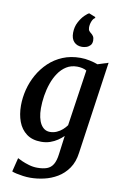

<svg xmlns="http://www.w3.org/2000/svg" viewBox="-115 -924 796 1240"><g transform="rotate(10 282.5 -304.0)"><path d="M457.5 38Q449.5 99 420.8 140.2Q392 181.5 351.2 205.8Q310.5 230 264.2 240.5Q218 251 174 251Q151.5 251 127.2 247.8Q103 244.5 83 240Q63 235.5 53.5 231L76 140Q84.5 145 105.2 154.2Q126 163.5 153.2 171.5Q180.5 179.5 208 179.5Q246 179.5 271.2 170.2Q296.5 161 311.2 136.8Q326 112.5 331.5 68L347.5 -53.5Q331.5 -37.5 310 -23Q288.5 -8.5 261.8 0.8Q235 10 203.5 10Q145 10 107.5 -18Q70 -46 52.5 -93Q35 -140 35 -198Q35 -250 48.2 -302.8Q61.5 -355.5 88.2 -403Q115 -450.5 154.2 -487.8Q193.5 -525 245.2 -546.5Q297 -568 361 -568Q391 -568 422.5 -561.2Q454 -554.5 475 -546L544.5 -568ZM411.5 -494Q398.5 -501.5 382.2 -505Q366 -508.5 349.5 -508.5Q309.5 -508.5 279.2 -489.5Q249 -470.5 227.2 -438.5Q205.5 -406.5 191.8 -366.8Q178 -327 171.5 -284.8Q165 -242.5 165 -204Q165 -170.5 170.8 -144.5Q176.5 -118.5 187.2 -100.2Q198 -82 213.2 -72.2Q228.5 -62.5 248.5 -62.5Q272 -62.5 292.8 -71.8Q313.5 -81 329.8 -95.5Q346 -110 357 -125.5ZM355.5 -639.5Q324 -639.5 304.2 -660.2Q284.5 -681 285 -720Q285.5 -759 301.8 -789.5Q318 -820 337.2 -838.8Q356.5 -857.5 365.5 -860.5H367L408 -844L409 -837.5Q396.5 -831.5 388.5 -811.5Q380.5 -791.5 380.5 -771Q380.5 -756 387 -748.2Q393.5 -740.5 400.5 -735.5Q408 -730 414.8 -720Q421.5 -710 421.5 -692.5Q421.5 -671.5 410.5 -660Q399.5 -648.5 384.8 -644Q370 -639.5 358.5 -639.5Z"/></g></svg>

Font: Merriweather SemiBold
Style: Italic
Weight: 600
Italic angle: -7.8°
Version: Version 2.101